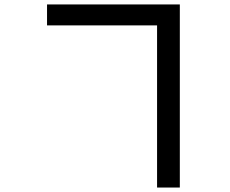

<svg xmlns="http://www.w3.org/2000/svg" viewBox="-20 -797 1040 869"><path d="M192.9 -682.1V-776.9H793.9V51.8H690.9V-682.1Z"/></svg>

Font: Source Han Sans CN Medium
Style: Regular
Weight: 500
Designer: Ryoko NISHIZUKA  (kana, bopomofo & ideographs); Paul D. Hunt (Latin, Greek & Cyrillic); Sandoll Communications , Soo-you
Foundry: Adobe
Version: Version 2.004;hotconv 1.0.118;makeotfexe 2.5.65603